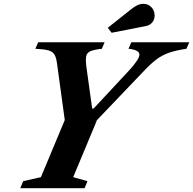

<svg xmlns="http://www.w3.org/2000/svg" viewBox="-20 -982 1008 1002"><path d="M86 0 101 -36.5 193.5 -57.5 318 -355.5 278 -647.5Q274 -680.5 264.5 -696.8Q255 -713 232.2 -719.2Q209.5 -725.5 164.5 -727.5L179.5 -761.5H526L511.5 -727.5Q471.5 -723 452.5 -715Q433.5 -707 429.8 -688.2Q426 -669.5 431 -632L461 -415.5H468.5L651 -611.5Q707.5 -672.5 707.5 -697Q707.5 -721.5 650.5 -727.5L665.5 -761.5H968L953 -727.5Q899 -719.5 862.8 -707Q826.5 -694.5 796.2 -671.8Q766 -649 729 -609.5L439.5 -306.5L486 -354.5L362 -57.5L436.5 -36.5L421.5 0ZM562.5 -811 542.5 -837 666 -935Q682 -947.5 697 -954.8Q712 -962 727.5 -962Q753 -962 770 -944.5Q787 -927 787 -901.5Q787 -880 774.5 -865Q762 -850 741.5 -846Z"/></svg>

Font: Libre Caslon Text Bold
Style: Italic
Weight: 700
Italic angle: -22.583°
Designer: Pablo Impallari, Rodrigo Fuenzalida, Katja Schimmel
Foundry: Pablo Impallari, Rodrigo Fuenzalida
Version: Version 2.000